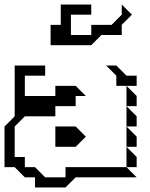

<svg xmlns="http://www.w3.org/2000/svg" viewBox="-20 -785 662 850"><path d="M495 -405V-450L450 -495H495L540 -450H585V-405ZM540 -315V-405L585 -360V-315ZM540 -225V-315L585 -270V-225ZM540 -135V-225L585 -180V-135ZM540 -45V-135L585 -90V-45ZM0 -45V-225L45 -270V-495H180V-450H90V-360H225V-405H315L360 -360H315V-315H225V-270H90L45 -225V-90H90V-45H135L180 0H270V-45H540L585 0H315L270 45H135V0H90L45 -45ZM225 -135V-225H315L360 -180L315 -135ZM204 -585V-675H249V-765H384V-720H294V-630H384V-675H474L519 -720V-765L564 -720L519 -675V-630H429L384 -585Z"/></svg>

Font: Rubik Iso
Style: Regular
Weight: 400
Designer: Hubert and Fischer, NaN
Foundry: Hubert and Fischer, NaN
Version: Version 2.200